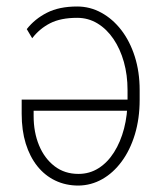

<svg xmlns="http://www.w3.org/2000/svg" viewBox="-20 -558 490 588"><path d="M216.3 -538.1Q255.9 -538.1 290.5 -519Q325.2 -500 351.6 -465.8Q377.9 -431.6 392.8 -384.8Q407.7 -337.9 407.7 -282.2V-252.4Q407.7 -194.8 393.1 -146.5Q378.4 -98.1 352.5 -63.2Q326.7 -28.3 293 -9.3Q259.3 9.8 220.2 10.3Q181.2 10.3 149.2 -5.1Q117.2 -20.5 94.2 -49.3Q71.3 -78.1 58.8 -118.4Q46.4 -158.7 46.4 -209.5V-252.9H385.7V-218.8H83V-202.6Q83 -152.8 99.6 -112.8Q116.2 -72.8 147 -49.1Q177.7 -25.4 220.2 -25.4Q254.4 -25.4 282 -43Q309.6 -60.5 329.3 -91.8Q349.1 -123 359.9 -164.3Q370.6 -205.6 370.6 -252.4V-282.2Q370.6 -328.1 359.4 -368.2Q348.1 -408.2 327.6 -438.5Q307.1 -468.8 278.8 -486.1Q250.5 -503.4 216.3 -503.4Q166 -503.4 133.5 -486.8Q101.1 -470.2 78.6 -440.9L62 -468.8Q86.4 -500 123.8 -519Q161.1 -538.1 216.3 -538.1Z"/></svg>

Font: Roboto Condensed ExtraLight
Style: Regular
Weight: 250
Designer: Christian Robertson
Foundry: Google
Version: Version 3.008; 2023